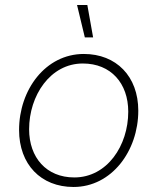

<svg xmlns="http://www.w3.org/2000/svg" viewBox="-20 -740 628 765"><path d="M273 5C425 5 531 -139 531 -299C531 -436 443 -525 314 -525C161 -525 56 -382 56 -222C56 -85 143 5 273 5ZM276 -33C165 -33 96 -112 96 -225C96 -359 180 -487 310 -487C422 -487 491 -408 491 -295C491 -160 407 -33 276 -33ZM318 -591H351L328 -720H287Z"/></svg>

Font: Fixel Text 20240404 ExtraLight
Style: Italic
Weight: 200
Width: 4
Italic angle: -10°
Designer: AlfaBravo + MacPaw
Foundry: Kyrylo Tkachov, Marchela Mozhyna, Serhii Makarenko, Maria Weinstein, Zakhar Kryvoshyya
Version: Version 1.211;Glyphs 3.2 (3225)